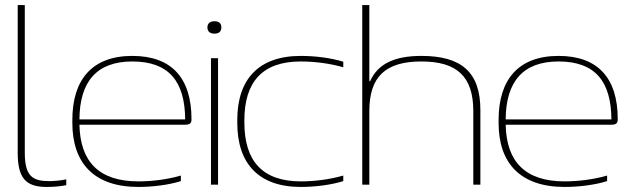

<svg xmlns="http://www.w3.org/2000/svg" viewBox="-20 -730 2494 759"><path d="M175 -14C110 -14 78 -32 78 -126V-710H50V-126C50 -26 82 9 164 9C191 9 217 7 242 2V-21C219 -16 191 -14 175 -14Z M737 -259C737 -422 658 -509 503 -509C344 -509 266 -415 266 -256V-244C266 -85 352 9 527 9C584 9 647 1 695 -14V-36C640 -20 579 -13 527 -13C371 -13 297 -91 294 -237H712C733 -237 737 -245 737 -259ZM294 -258C295 -407 362 -487 503 -487C648 -487 711 -408 712 -258Z M814 -500V0H842V-500ZM800 -621C800 -606 810 -597 828 -597C846 -597 855 -606 855 -621V-622C855 -637 846 -646 828 -646C810 -646 800 -637 800 -622Z M918 -256V-244C918 -85 1001 9 1169 9C1226 9 1289 1 1337 -14V-36C1282 -20 1221 -13 1169 -13C1017 -13 946 -94 946 -246V-254C946 -406 1017 -487 1169 -487C1221 -487 1282 -480 1337 -464V-486C1289 -501 1226 -509 1169 -509C1001 -509 918 -415 918 -256Z M1412 -710V0H1440V-291C1440 -428 1505 -487 1646 -487C1786 -487 1851 -428 1851 -291V0H1879V-295C1879 -444 1805 -509 1646 -509C1540 -509 1474 -478 1443 -409H1440V-710Z M2422 -259C2422 -422 2343 -509 2188 -509C2029 -509 1951 -415 1951 -256V-244C1951 -85 2037 9 2212 9C2269 9 2332 1 2380 -14V-36C2325 -20 2264 -13 2212 -13C2056 -13 1982 -91 1979 -237H2397C2418 -237 2422 -245 2422 -259ZM1979 -258C1980 -407 2047 -487 2188 -487C2333 -487 2396 -408 2397 -258Z"/></svg>

Font: LT Wave Thin
Style: Regular
Weight: 100
Designer: Daniel Lyons
Version: Version 2.5 (Glyphs App)